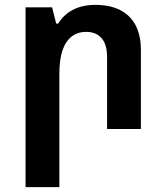

<svg xmlns="http://www.w3.org/2000/svg" viewBox="-20 -530 681 789"><path d="M85 239V-500H194L211 -433H219Q233 -456 254.5 -473.5Q276 -491 305.5 -500.5Q335 -510 372 -510Q431 -510 473 -489Q515 -468 537 -426.5Q559 -385 559 -325V0H420V-296Q420 -347 397.5 -373Q375 -399 334 -399Q299 -399 274 -379.5Q249 -360 236.5 -322Q224 -284 224 -228V239Z"/></svg>

Font: Noto Sans Armenian
Style: Bold
Weight: 700
Version: Version 2.007